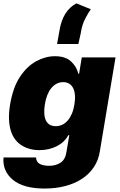

<svg xmlns="http://www.w3.org/2000/svg" viewBox="-26 -879 695 1115"><path d="M-5.7 35.5H183.2Q184.7 62.1 205.1 73Q225.5 83.8 259.9 83.8Q298.3 83.8 326.3 65.3Q354.4 46.9 360.8 -1.4L376.4 -93.8H370.7Q359.7 -73.2 342.5 -57Q325.3 -40.8 303.4 -29.8Q281.6 -18.8 256.2 -13Q230.8 -7.1 203.1 -7.1Q144.9 -7.1 100.9 -34.1Q78.8 -47.6 62.5 -68.9Q46.2 -90.2 36.9 -119.7Q27.7 -149.1 26.3 -187.3Q24.9 -225.5 32.7 -272.7Q49.4 -371.4 90.2 -433.2Q131.4 -495 185 -523.8Q239 -552.6 292.6 -552.6Q354 -552.6 386.4 -522.4Q403.4 -506.4 413.7 -489Q424 -471.6 429 -450.3H433.2L448.9 -545.5H644.9L554 -1.4Q546.2 50.8 519.2 91.3Q492.2 131.7 450.1 159.4Q408 187.1 352.8 201.5Q297.6 215.9 233 215.9Q110.1 215.9 48.7 165.1Q-12.1 114.3 -5.7 35.5ZM298.3 -146.3Q318.5 -146.3 336.1 -154.8Q353.7 -163.4 367.7 -179.7Q381.7 -196 391.7 -219.5Q401.6 -242.9 406.2 -272.7Q411.2 -303.3 409.1 -327.2Q407 -351.2 398.6 -367.7Q390.3 -384.2 375.7 -393.1Q361.2 -402 340.9 -402Q320.7 -402 303.3 -393.1Q285.9 -384.2 272.2 -367.7Q258.5 -351.2 248.9 -327.2Q239.3 -303.3 234.4 -272.7Q224.8 -210.6 241.1 -178.4Q257.5 -146.3 298.3 -146.3ZM305.4 -623.6 318.2 -694.6Q327.8 -758.5 353.3 -798.8Q378.9 -839.1 417.6 -859.4L501.4 -825.3Q495.7 -818.2 488.1 -805.2Q480.5 -792.3 470.2 -773.1Q450.6 -737.2 443.2 -687.5L429 -623.6Z"/></svg>

Font: Inter P Black
Style: Italic
Weight: 900
Italic angle: -9.40001°
Designer: Rasmus Andersson
Foundry: rsms
Version: Version 3.018;git-588b23468